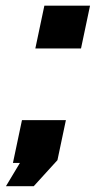

<svg xmlns="http://www.w3.org/2000/svg" viewBox="-46 -560 344 660"><path d="M-25.5 80 22.5 0H-1.5L29.5 -147H180.5L151.5 -9.5L70 80ZM75.5 -393.5 106.5 -540.5H263.5L232.5 -393.5Z"/></svg>

Font: Tourney Expanded Black
Style: Italic
Weight: 900
Width: 7
Italic angle: -12°
Designer: Tyler Finck
Foundry: Etcetera Type Co
Version: Version 1.010; ttfautohint (v1.8.3)